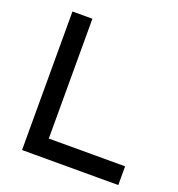

<svg xmlns="http://www.w3.org/2000/svg" viewBox="-126 -792 832 896"><g transform="rotate(20 290.0 -344.0)"><path d="M82 -688H181V-93H560V0H82Z"/></g></svg>

Font: Roundo Medium
Style: Regular
Weight: 500
Designer: Namrata Goyal (Gurmukhi), Shiva Nallaperumal (Latin)
Foundry: Indian Type Foundry
Version: Version 1.000;PS 1.0;hotconv 1.0.88;makeotf.lib2.5.647800